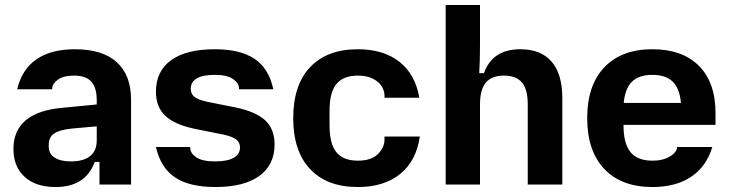

<svg xmlns="http://www.w3.org/2000/svg" viewBox="-20 -742 2934 772"><path d="M34 -143Q34 -216 82.5 -257.5Q131 -299 226 -308L369 -322V-338Q369 -390 347 -414Q325 -438 278 -438Q235 -438 212.5 -421.5Q190 -405 190 -387V-383H49Q68 -463 126.5 -503.5Q185 -544 281 -544Q392 -544 449.5 -492Q507 -440 507 -340V0H380V-91H361Q324 10 203 10Q124 10 79 -31Q34 -72 34 -143ZM265 -93Q316 -93 342.5 -114.5Q369 -136 369 -177V-234L268 -225Q219 -220 197.5 -205Q176 -190 176 -161V-152Q176 -124 199.5 -108.5Q223 -93 265 -93Z M607 -151H745V-147Q745 -126 769 -109.5Q793 -93 846 -93Q894 -93 919.5 -107.5Q945 -122 945 -149Q945 -170 929.5 -181.5Q914 -193 878 -201L763 -224Q682 -241 644.5 -276.5Q607 -312 607 -373Q607 -456 668 -500Q729 -544 843 -544Q946 -544 1003.5 -505.5Q1061 -467 1079 -383H941V-387Q941 -407 917.5 -424Q894 -441 843 -441Q796 -441 771.5 -427Q747 -413 747 -385Q747 -364 762 -352.5Q777 -341 812 -333L927 -310Q1009 -293 1046.5 -258Q1084 -223 1084 -161Q1084 -79 1022.5 -34.5Q961 10 846 10Q742 10 684 -28.5Q626 -67 607 -151Z M1159 -267Q1159 -400 1227 -472Q1295 -544 1419 -544Q1522 -544 1586 -493.5Q1650 -443 1666 -349H1526V-359Q1526 -376 1515 -394.5Q1504 -413 1479.5 -425.5Q1455 -438 1419 -438Q1360 -438 1332.5 -404Q1305 -370 1305 -297V-237Q1305 -164 1332.5 -130Q1360 -96 1419 -96Q1472 -96 1499 -122Q1526 -148 1526 -181V-193H1668Q1654 -95 1589 -42.5Q1524 10 1419 10Q1295 10 1227 -62Q1159 -134 1159 -267Z M1772 -722H1910V-563Q1910 -500 1907 -448H1926Q1960 -544 2072 -544Q2155 -544 2198 -494Q2241 -444 2241 -348V0H2102V-322Q2102 -382 2079 -410Q2056 -438 2006 -438Q1957 -438 1933.5 -410Q1910 -382 1910 -322V0H1772Z M2341 -267Q2341 -399 2410 -471.5Q2479 -544 2603 -544Q2724 -544 2790.5 -477Q2857 -410 2857 -287V-240H2487V-238Q2487 -165 2515 -130.5Q2543 -96 2603 -96Q2636 -96 2658.5 -105.5Q2681 -115 2691.5 -127Q2702 -139 2702 -147V-151H2844Q2821 -73 2759.5 -31.5Q2698 10 2603 10Q2479 10 2410 -62.5Q2341 -135 2341 -267ZM2718 -328Q2713 -386 2685 -413.5Q2657 -441 2603 -441Q2549 -441 2521 -413.5Q2493 -386 2488 -328Z"/></svg>

Font: Mozilla Text BETA
Style: Bold
Weight: 700
Designer: Studio DRAMA
Foundry: Studio DRAMA
Version: Version 0.100